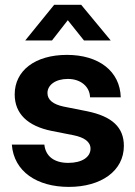

<svg xmlns="http://www.w3.org/2000/svg" viewBox="-20 -751 553 784"><path d="M261.2 12.2C393.1 12.2 485.8 -53.2 485.8 -155.3C485.8 -231 438 -275.9 335 -296.9L239.3 -315.9C198.2 -324.7 173.8 -342.3 173.8 -371.1C173.8 -403.3 205.6 -428.7 257.3 -428.7C310.5 -428.7 346.7 -396.5 347.7 -353.5H473.1C470.2 -460.4 383.3 -526.9 253.4 -526.9C123 -526.9 40 -462.4 40 -365.7C40 -287.1 92.3 -236.3 191.4 -216.3L280.8 -198.7C323.7 -189.9 349.6 -172.4 349.6 -144C349.6 -109.9 315.4 -85.9 258.8 -85.9C200.7 -85.9 166 -113.3 161.1 -160.6H28.3C36.6 -50.3 131.3 12.2 261.2 12.2ZM192.4 -585.9 256.8 -668.5 322.8 -585.9H431.6V-586.4L311.5 -731.4H201.2L83.5 -586.4V-585.9Z"/></svg>

Font: Raveo Display Display SemiBold
Style: Regular
Weight: 600
Designer: Jakub Foglar, Rasmus Andersson (Inter)
Foundry: Jakubfoglar.com
Version: Version 1.100;Glyphs 3.2.3 (3260)